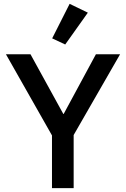

<svg xmlns="http://www.w3.org/2000/svg" viewBox="-20 -981 657 1001"><path d="M364 0H251V-275L11 -698H139L310 -387H312L480 -698H606L364 -277ZM438 -915 320 -749 252 -781 343 -961Z"/></svg>

Font: IBM Plex Sans Medium
Style: Regular
Weight: 500
Designer: Mike Abbink, Paul van der Laan, Pieter van Rosmalen
Foundry: Bold Monday
Version: Version 3.201